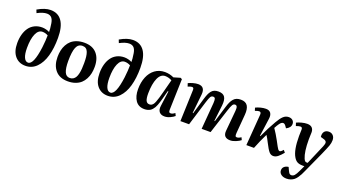

<svg xmlns="http://www.w3.org/2000/svg" viewBox="-67 -1513 4474 2481"><g transform="rotate(20 2170.0 -273.0)"><path d="M145 -674.8 127.9 -717.8Q227.1 -775.9 305.2 -775.9Q409.2 -775.9 462.6 -697.5Q516.1 -619.1 516.1 -467.8Q516.1 -327.1 485.8 -220Q455.6 -112.8 392.8 -49.3Q330.1 14.2 241.2 14.2Q150.9 14.2 96.9 -49.1Q43 -112.3 43 -227.1Q43 -291.5 57.9 -345.7Q72.8 -399.9 101.6 -440.4Q130.4 -481 175.8 -503.9Q221.2 -526.9 278.8 -526.9Q304.2 -526.9 333.7 -519.3Q363.3 -511.7 380.9 -501Q380.9 -552.2 374 -586.9Q368.2 -654.8 344.7 -685.3Q321.3 -715.8 275.9 -715.8Q221.7 -715.8 145 -674.8ZM259.8 -36.1Q335 -36.1 367.2 -286.1Q378.9 -387.2 378.9 -454.1Q340.3 -475.1 301.8 -475.1Q245.1 -475.1 214.1 -403.8Q183.1 -332.5 183.1 -211.9Q183.1 -126.5 203.4 -81.3Q223.6 -36.1 259.8 -36.1Z M824.7 15.1Q712.4 15.1 653.1 -53Q593.8 -121.1 593.8 -236.8Q593.8 -284.7 602.8 -326.7Q611.8 -368.7 632.1 -406Q652.3 -443.4 682.6 -470Q712.9 -496.6 758.3 -512.2Q803.7 -527.8 859.9 -527.8Q970.7 -527.8 1030.3 -461.4Q1089.8 -395 1089.8 -278.8Q1089.8 -231.9 1081.1 -189.9Q1072.3 -147.9 1052.2 -109.9Q1032.2 -71.8 1002 -44.4Q971.7 -17.1 926.5 -1Q881.3 15.1 824.7 15.1ZM834 -34.2Q860.8 -34.2 880.6 -46.6Q900.4 -59.1 912.6 -80.1Q924.8 -101.1 932.1 -133.3Q939.5 -165.5 942.1 -200Q944.8 -234.4 944.8 -278.8Q944.8 -329.1 940.7 -364.3Q936.5 -399.4 926.3 -427Q916 -454.6 897.2 -467.8Q878.4 -481 850.6 -481Q791 -481 766.4 -421.1Q741.7 -361.3 741.7 -233.9Q741.7 -133.8 763.2 -84Q784.7 -34.2 834 -34.2Z M1277.3 -674.8 1260.3 -717.8Q1359.4 -775.9 1437.5 -775.9Q1541.5 -775.9 1595 -697.5Q1648.4 -619.1 1648.4 -467.8Q1648.4 -327.1 1618.2 -220Q1587.9 -112.8 1525.1 -49.3Q1462.4 14.2 1373.5 14.2Q1283.2 14.2 1229.2 -49.1Q1175.3 -112.3 1175.3 -227.1Q1175.3 -291.5 1190.2 -345.7Q1205.1 -399.9 1233.9 -440.4Q1262.7 -481 1308.1 -503.9Q1353.5 -526.9 1411.1 -526.9Q1436.5 -526.9 1466.1 -519.3Q1495.6 -511.7 1513.2 -501Q1513.2 -552.2 1506.3 -586.9Q1500.5 -654.8 1477.1 -685.3Q1453.6 -715.8 1408.2 -715.8Q1354 -715.8 1277.3 -674.8ZM1392.1 -36.1Q1467.3 -36.1 1499.5 -286.1Q1511.2 -387.2 1511.2 -454.1Q1472.7 -475.1 1434.1 -475.1Q1377.4 -475.1 1346.4 -403.8Q1315.4 -332.5 1315.4 -211.9Q1315.4 -126.5 1335.7 -81.3Q1356 -36.1 1392.1 -36.1Z M2202.6 -515.1 2189.9 -94.2Q2189 -70.3 2194.1 -60.5Q2199.2 -50.8 2215.8 -50.8Q2241.7 -50.8 2272.9 -76.2L2290 -41Q2268.6 -21.5 2229.7 -3.7Q2190.9 14.2 2153.8 14.2Q2106 14.2 2081.8 -14.6Q2057.6 -43.5 2064.9 -97.2L2092.8 -307.1L2084 -308.1L2051.8 -187Q2043.9 -159.2 2038.1 -139.9Q2032.2 -120.6 2023.4 -97.7Q2014.6 -74.7 2005.6 -59.8Q1996.6 -44.9 1983.6 -29.5Q1970.7 -14.2 1955.6 -5.4Q1940.4 3.4 1920.7 8.8Q1900.9 14.2 1877 14.2Q1796.4 14.2 1755.1 -44.9Q1713.9 -104 1713.9 -201.2Q1713.9 -295.4 1743.9 -369.1Q1773.9 -442.9 1831.8 -485.4Q1889.6 -527.8 1966.8 -527.8Q2031.7 -527.8 2090.8 -500L2181.6 -526.9ZM1918 -65.9Q1934.1 -65.9 1945.8 -72Q1957.5 -78.1 1968 -90.8Q1978.5 -103.5 1988.8 -129.9Q1999 -156.2 2009.3 -189.7Q2019.5 -223.1 2033.7 -277.8L2080.1 -455.1Q2034.7 -480 1987.8 -480Q1924.8 -480 1891.1 -403.3Q1857.4 -326.7 1856 -196.8Q1855.5 -127 1870.1 -96.4Q1884.8 -65.9 1918 -65.9Z M2661.6 0 2691.4 -363.8Q2694.3 -406.2 2688.2 -424.1Q2682.1 -441.9 2660.6 -441.9Q2636.7 -441.9 2624.3 -421.1Q2611.8 -400.4 2591.8 -335.9L2488.8 0H2369.6L2384.8 -430.2Q2385.3 -450.2 2379.6 -458.5Q2374 -466.8 2359.9 -466.8Q2346.2 -466.8 2304.7 -451.2L2290.5 -493.2Q2315.4 -505.9 2353.8 -516.8Q2392.1 -527.8 2423.8 -527.8Q2520 -527.8 2509.8 -417L2482.4 -153.8L2489.7 -151.9L2553.7 -369.1Q2566.4 -411.6 2577.9 -438.5Q2589.4 -465.3 2606.4 -487.1Q2623.5 -508.8 2647 -518.3Q2670.4 -527.8 2702.6 -527.8Q2767.6 -527.8 2791.5 -489.5Q2815.4 -451.2 2806.6 -372.1L2780.8 -152.8L2788.6 -151.9L2855.5 -371.1Q2868.2 -413.1 2880.9 -440.4Q2893.6 -467.8 2911.6 -488.5Q2929.7 -509.3 2953.9 -518.6Q2978 -527.8 3010.7 -527.8Q3076.7 -527.8 3104 -485.8Q3131.3 -443.8 3124.5 -361.8L3103.5 -107.9Q3101.1 -75.2 3105.5 -63.5Q3109.9 -51.8 3125.5 -51.8Q3151.4 -51.8 3182.6 -74.2L3198.7 -40Q3175.8 -20.5 3133.8 -3.2Q3091.8 14.2 3057.6 14.2Q2958.5 14.2 2966.8 -84L2992.7 -366.2Q2996.1 -408.7 2988.5 -425.3Q2981 -441.9 2960.4 -441.9Q2940.4 -441.9 2927 -420.9Q2913.6 -399.9 2891.6 -332L2784.7 0Z M3434.6 -418.9 3400.4 -172.9 3407.7 -171.9Q3463.9 -297.4 3527.8 -405.8Q3563 -468.3 3595.5 -498Q3627.9 -527.8 3669.4 -527.8Q3704.6 -527.8 3724.6 -508.3Q3744.6 -488.8 3744.6 -460.9Q3744.6 -408.7 3683.6 -378.9L3664.6 -405.8Q3647 -431.2 3627.4 -431.2Q3603 -431.2 3579.6 -397.9Q3561 -373 3539.6 -332Q3584 -267.6 3625.5 -190.9Q3671.4 -103.5 3683.1 -88.4Q3694.8 -73.7 3706.5 -73.2Q3723.6 -73.2 3752.4 -107.9L3777.8 -77.1Q3742.2 -33.7 3711.9 -9.8Q3681.6 14.2 3649.4 14.2Q3616.2 14.2 3591.6 -13.9Q3566.9 -42 3525.4 -124Q3500.5 -175.3 3475.6 -212.9Q3424.3 -110.8 3381.3 0H3276.4L3309.6 -429.2Q3312.5 -467.8 3283.7 -467.8Q3263.7 -467.8 3228.5 -453.1L3215.8 -493.2Q3245.6 -508.3 3283.7 -518.1Q3321.8 -527.8 3354.5 -527.8Q3401.4 -527.8 3421.6 -499.3Q3441.9 -470.7 3434.6 -418.9Z M4231.4 -227.1 4104 53.2Q4088.9 87.4 4077.6 109.1Q4066.4 130.9 4048.6 156.2Q4030.8 181.6 4012.7 196Q3994.6 210.4 3968.5 220.2Q3942.4 230 3911.1 230Q3864.3 230 3835.7 208.3Q3807.1 186.5 3807.1 151.9Q3807.1 120.6 3828.9 101.3Q3850.6 82 3886.2 78.1L3903.3 115.2Q3918 147 3927.7 157Q3937.5 167 3955.1 167Q3979 167 3997.3 146.5Q4015.6 126 4038.1 77.1L4074.2 0H4047.4Q4003.9 0 3975.8 -15.1Q3947.8 -30.3 3927.2 -65.9Q3876 -149.4 3876 -342.8Q3876 -356.4 3877.2 -390.4Q3878.4 -424.3 3878.4 -434.1Q3878.4 -464.8 3853 -464.8Q3834 -464.8 3793 -450.2L3779.3 -492.2Q3804.2 -504.9 3845.9 -516.4Q3887.7 -527.8 3922.4 -527.8Q3969.2 -527.8 3991.2 -503.9Q4013.2 -480 4012.2 -439Q4012.2 -429.7 4010.7 -398.2Q4009.3 -366.7 4009.3 -345.2Q4009.3 -174.8 4044.4 -91.8Q4054.2 -70.3 4063 -62.7Q4071.8 -55.2 4085 -55.2H4099.1L4215.3 -326.2Q4231.9 -364.7 4227.1 -384.8Q4222.2 -404.8 4192.4 -414.1L4145 -428.2Q4138.7 -474.1 4159.2 -501Q4179.7 -527.8 4221.2 -527.8Q4256.8 -527.8 4279.5 -503.9Q4302.2 -480 4302.2 -439.9Q4302.2 -402.8 4288.1 -362.8Q4273.9 -322.8 4231.4 -227.1Z"/></g></svg>

Font: Literata SemiBold
Style: Italic
Weight: 650
Italic angle: -2.39999°
Designer: Latin by Veronika Burian and Jose Scaglione. Greek by Irene Vlachou. Cyrillic by Vera Evstafieva
Foundry: TypeTogether
Version: Version 3.021